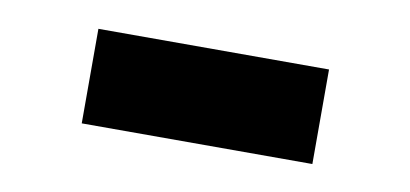

<svg xmlns="http://www.w3.org/2000/svg" viewBox="-31 -422 564 264"><g transform="rotate(10 251.0 -290.0)"><path d="M412.5 -223.5V-355.5H90.5V-223.5Z"/></g></svg>

Font: Spartan
Style: Bold
Weight: 700
Designer: Matt Bailey, Mirko Velimirovic
Foundry: Matt Bailey
Version: Version 1.003